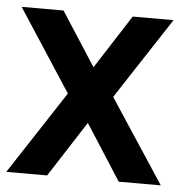

<svg xmlns="http://www.w3.org/2000/svg" viewBox="-46 -589 599 632"><g transform="rotate(5 253.0 -273.0)"><path d="M-2.5 0 177 -274.5 0.5 -545.5H139L253.5 -368L367.5 -545.5H502.5L326.5 -276.5L508 0H369L251 -184L132.5 0Z"/></g></svg>

Font: Encode Sans SemiCondensed SemiCondensed SemiBold
Style: Regular
Weight: 600
Width: 4
Designer: Multiple Designers
Foundry: Impallari Type
Version: Version 3.000; ttfautohint (v1.8.3) -l 8 -r 50 -G 200 -x 14 